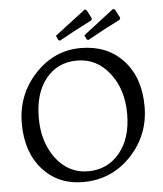

<svg xmlns="http://www.w3.org/2000/svg" viewBox="-57 -887 807 949"><g transform="rotate(-5 346.0 -412.5)"><path d="M188 -120C146.7 -174 126 -241.7 126 -323C126 -404.3 145.3 -469 184 -517C222.7 -565 274.3 -589 339 -589C403.7 -589 457.2 -562 499.5 -508C541.8 -454 563 -386.5 563 -305.5C563 -224.5 543 -159.8 503 -111.5C463 -63.2 410.8 -39 346.5 -39C282.2 -39 229.3 -66 188 -120ZM317 12C411.7 12 491.2 -22 555.5 -90C619.8 -158 652 -239.5 652 -334.5C652 -429.5 625.7 -505.7 573 -563C520.3 -620.3 450 -649 362 -649C274 -649 198.3 -615 135 -547C71.7 -479 40 -397.5 40 -302.5C40 -207.5 65.7 -131.3 117 -74C168.3 -16.7 235 12 317 12ZM430 -790 408 -833 399 -837 246 -720 255 -699 263 -694C319 -725.3 373.7 -754.3 427 -781ZM570 -781 548 -823 539 -828 386 -710 396 -689 403 -685C459 -716.3 513.7 -745.3 567 -772Z"/></g></svg>

Font: Alegreya SC
Style: Regular
Weight: 400
Designer: Juan Pablo del Peral
Foundry: Juan Pablo del Peral
Version: Version 1.003